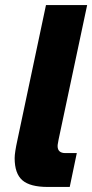

<svg xmlns="http://www.w3.org/2000/svg" viewBox="-20 -740 365 760"><path d="M49 -186 162 -720H325L212 -188Q211 -181 209.5 -174Q208 -167 208 -162Q208 -134 239 -134H284L256 0H169Q99 0 68.5 -26.5Q38 -53 38 -114Q38 -136 49 -186Z"/></svg>

Font: Wix Madefor Text ExtraBold
Style: Italic
Weight: 800
Italic angle: -12°
Designer: Dalton Maag Ltd
Foundry: Dalton Maag Ltd
Version: Version 3.100